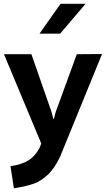

<svg xmlns="http://www.w3.org/2000/svg" viewBox="-20 -763 561 1018"><path d="M35.6 118.2Q97.2 108.9 132.1 86.7Q167 64.5 189.9 20.5L198.7 -2.4L1 -475.6H146.5L252.9 -170.4L262.7 -132.3H265.6L275.4 -169.4L387.2 -475.6L521 -476.6L298.8 67.4Q268.6 131.3 231.7 165Q194.8 198.7 158.4 211.2Q122.1 223.6 65.9 233.4L53.7 235.4ZM300.8 -742.7H433.6L298.8 -584.5H189.5Z"/></svg>

Font: Selawik Semibold
Style: Regular
Weight: 600
Designer: Aaron Bell
Foundry: Microsoft Corporation
Version: Version 1.01